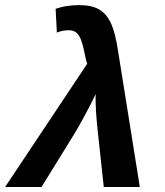

<svg xmlns="http://www.w3.org/2000/svg" viewBox="-39 -745 659 765"><path d="M518.1 0H374.5L350.1 -225.1Q341.8 -302.7 341.8 -355Q341.8 -367.2 342.3 -370.6Q329.6 -342.3 300.5 -288.3Q271.5 -234.4 255.9 -209.5L126.5 0H-18.6L308.6 -491.2L304.7 -502.4Q292.5 -563.5 284.2 -585.2Q275.9 -606.9 264.4 -615.7Q252.9 -624.5 234.9 -624.5Q210.4 -624.5 187.5 -615.2L182.6 -710Q225.1 -724.6 276.4 -724.6Q326.2 -724.6 355.7 -707.5Q385.3 -690.4 402.8 -652.8Q420.4 -615.2 431.2 -543Z"/></svg>

Font: Liberation Mono
Style: Bold Italic
Weight: 700
Italic angle: -12°
Monospace: yes
Designer: Steve Matteson
Foundry: Ascender Corporation
Version: Version 2.1.5